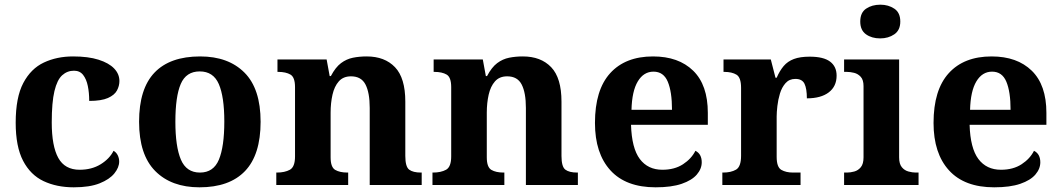

<svg xmlns="http://www.w3.org/2000/svg" viewBox="-20 -790 4531 820"><path d="M295 10Q222 10 166 -16.5Q110 -43 78.5 -103.5Q47 -164 47 -266Q47 -374 79.5 -435.5Q112 -497 167.5 -523Q223 -549 292 -549Q357 -549 401 -535Q445 -521 467.5 -497.5Q490 -474 490 -444Q490 -423 479.5 -403.5Q469 -384 441 -371.5Q413 -359 361 -359Q361 -394 355 -423Q349 -452 335 -470Q321 -488 296 -488Q267 -488 245.5 -468.5Q224 -449 212.5 -401Q201 -353 201 -267Q201 -166 229 -115.5Q257 -65 320 -65Q372 -65 410 -88.5Q448 -112 465 -146Q477 -139 483 -126.5Q489 -114 489 -100Q489 -75 468.5 -49.5Q448 -24 405.5 -7Q363 10 295 10Z M832 10Q712 10 643 -59.5Q574 -129 574 -270Q574 -411 640 -480Q706 -549 835 -549Q955 -549 1024 -480Q1093 -411 1093 -270Q1093 -129 1026.5 -59.5Q960 10 832 10ZM834 -53Q892 -53 915 -108.5Q938 -164 938 -271Q938 -377 914.5 -431Q891 -485 833 -485Q775 -485 752 -431.5Q729 -378 729 -270Q729 -164 752.5 -108.5Q776 -53 834 -53Z M1160 0V-53H1162Q1196 -53 1218 -65Q1240 -77 1240 -122V-418Q1240 -460 1220.5 -471.5Q1201 -483 1168 -483H1165V-536H1375L1388 -465H1393Q1413 -503 1436.5 -520.5Q1460 -538 1487.5 -543.5Q1515 -549 1546 -549Q1623 -549 1667 -503Q1711 -457 1711 -356V-124Q1711 -78 1727.5 -65.5Q1744 -53 1778 -53H1781V0H1559V-329Q1559 -394 1541 -429Q1523 -464 1479 -464Q1446 -464 1427 -442.5Q1408 -421 1400 -385.5Q1392 -350 1392 -309V-118Q1392 -76 1411.5 -64.5Q1431 -53 1464 -53H1467V0Z M1827 0V-53H1829Q1863 -53 1885 -65Q1907 -77 1907 -122V-418Q1907 -460 1887.5 -471.5Q1868 -483 1835 -483H1832V-536H2042L2055 -465H2060Q2080 -503 2103.5 -520.5Q2127 -538 2154.5 -543.5Q2182 -549 2213 -549Q2290 -549 2334 -503Q2378 -457 2378 -356V-124Q2378 -78 2394.5 -65.5Q2411 -53 2445 -53H2448V0H2226V-329Q2226 -394 2208 -429Q2190 -464 2146 -464Q2113 -464 2094 -442.5Q2075 -421 2067 -385.5Q2059 -350 2059 -309V-118Q2059 -76 2078.5 -64.5Q2098 -53 2131 -53H2134V0Z M2780 10Q2653 10 2587 -62.5Q2521 -135 2521 -265Q2521 -406 2586 -477.5Q2651 -549 2769 -549Q2878 -549 2940.5 -488Q3003 -427 3003 -308V-257H2675Q2678 -157 2712.5 -111Q2747 -65 2809 -65Q2861 -65 2897 -88.5Q2933 -112 2950 -146Q2964 -139 2970.5 -126.5Q2977 -114 2977 -97Q2977 -69 2956 -44.5Q2935 -20 2891.5 -5Q2848 10 2780 10ZM2850 -321Q2850 -398 2832 -441Q2814 -484 2771 -484Q2729 -484 2704 -442.5Q2679 -401 2677 -321Z M3065 0V-53H3068Q3102 -53 3123.5 -65.5Q3145 -78 3145 -125V-415Q3145 -459 3125.5 -471Q3106 -483 3073 -483H3070V-536H3272L3292 -458H3297Q3310 -488 3327 -508Q3344 -528 3370.5 -538Q3397 -548 3438 -548Q3497 -548 3525 -527Q3553 -506 3553 -467Q3553 -421 3519.5 -395.5Q3486 -370 3426 -370Q3426 -411 3416 -432Q3406 -453 3377 -453Q3351 -453 3335 -435Q3319 -417 3311 -390.5Q3303 -364 3300 -337Q3297 -310 3297 -293V-120Q3297 -76 3317 -64.5Q3337 -53 3367 -53H3399V0Z M3585 0V-53H3597Q3612 -53 3628.5 -57.5Q3645 -62 3656.5 -76Q3668 -90 3668 -118V-422Q3668 -449 3656 -462Q3644 -475 3627.5 -479Q3611 -483 3597 -483H3585V-536H3820V-118Q3820 -90 3831.5 -76Q3843 -62 3860 -57.5Q3877 -53 3891 -53H3903V0ZM3739 -626Q3703 -626 3678.5 -643.5Q3654 -661 3654 -698Q3654 -736 3679 -753Q3704 -770 3740 -770Q3774 -770 3799.5 -753Q3825 -736 3825 -698Q3825 -661 3799.5 -643.5Q3774 -626 3739 -626Z M4226 10Q4099 10 4033 -62.5Q3967 -135 3967 -265Q3967 -406 4032 -477.5Q4097 -549 4215 -549Q4324 -549 4386.5 -488Q4449 -427 4449 -308V-257H4121Q4124 -157 4158.5 -111Q4193 -65 4255 -65Q4307 -65 4343 -88.5Q4379 -112 4396 -146Q4410 -139 4416.5 -126.5Q4423 -114 4423 -97Q4423 -69 4402 -44.5Q4381 -20 4337.5 -5Q4294 10 4226 10ZM4296 -321Q4296 -398 4278 -441Q4260 -484 4217 -484Q4175 -484 4150 -442.5Q4125 -401 4123 -321Z"/></svg>

Font: Noto Serif Vithkuqi
Style: Bold
Weight: 700
Version: Version 1.005